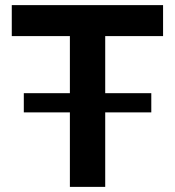

<svg xmlns="http://www.w3.org/2000/svg" viewBox="-20 -730 684 750"><path d="M73 -291V-366H571V-291ZM617 -589H391V0H253V-589H26V-710H617Z"/></svg>

Font: Raleway Thin
Style: Bold
Weight: 700
Version: Version 4.026